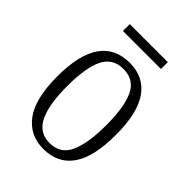

<svg xmlns="http://www.w3.org/2000/svg" viewBox="-199 -765 871 871"><g transform="rotate(45 237.0 -329.0)"><path d="M237 10Q149 10 99 -58Q49 -126 49 -268Q49 -544 239 -544Q329 -544 377 -476Q425 -408 425 -268Q425 -126 377 -58Q329 10 237 10ZM238 -29Q307 -29 335 -90.5Q363 -152 363 -268Q363 -386 334.5 -445Q306 -504 238 -504Q169 -504 140.5 -445Q112 -386 112 -268Q112 -151 141.5 -90Q171 -29 238 -29ZM114 -624V-668H358V-624Z"/></g></svg>

Font: Noto Serif Condensed Light
Style: Regular
Weight: 300
Width: 3
Designer: Monotype Design Team
Foundry: Monotype Imaging Inc.
Version: Version 2.013